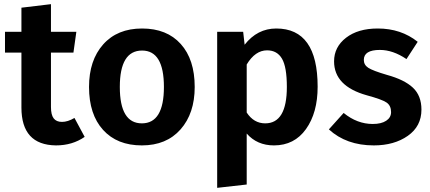

<svg xmlns="http://www.w3.org/2000/svg" viewBox="-20 -683 2069 923"><path d="M338 -116 387 -25Q328 16 249 16Q83 14 83 -166V-430H4V-530H83V-646L225 -663V-530H347L333 -430H225V-169Q225 -131 238 -114Q251 -97 278 -97Q306 -97 338 -116Z M663 -440Q556 -440 556 -265Q556 -90 662 -90Q768 -90 768 -265Q768 -440 663 -440ZM916 -265Q916 -138 848 -61Q780 16 662 16Q543 16 475.5 -58.5Q408 -133 408 -265Q408 -393 476 -469.5Q544 -546 663 -546Q782 -546 849 -471.5Q916 -397 916 -265Z M1255 -90Q1359 -90 1359 -265Q1359 -361 1335.5 -401Q1312 -441 1264 -441Q1207 -441 1166 -373V-142Q1200 -90 1255 -90ZM1308 -546Q1507 -546 1507 -266Q1507 -141 1451 -62.5Q1395 16 1297 16Q1216 16 1166 -41V204L1024 220V-530H1149L1156 -468Q1217 -546 1308 -546Z M1796 -546Q1908 -546 1988 -482L1934 -399Q1869 -443 1806 -443Q1729 -443 1729 -395Q1729 -371 1750.5 -357Q1772 -343 1840 -323Q1924 -300 1965 -261.5Q2006 -223 2006 -156Q2006 -76 1940.5 -30Q1875 16 1777 16Q1645 16 1561 -61L1632 -140Q1697 -87 1772 -87Q1813 -87 1836.5 -102.5Q1860 -118 1860 -144Q1860 -175 1838.5 -190Q1817 -205 1743 -225Q1586 -269 1586 -388Q1586 -457 1643.5 -501.5Q1701 -546 1796 -546Z"/></svg>

Font: FiraSans
Style: Regular
Weight: 600
Designer: Carrois Corporate & Edenspiekermann AG
Foundry: Carrois Corporate GbR & Edenspiekermann AG
Version: Version 3.106;PS 003.106;hotconv 1.0.70;makeotf.lib2.5.58329